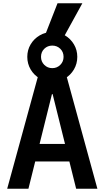

<svg xmlns="http://www.w3.org/2000/svg" viewBox="-20 -1155 640 1175"><path d="M24 0 224 -730H376L576 0H446L302 -579H298L154 0ZM141 -167V-274H459V-167ZM300 -655Q258 -655 223 -675Q188 -695 167.5 -730Q147 -765 147 -807Q147 -849 167.5 -883.5Q188 -918 223 -938.5Q258 -959 300 -959Q343 -959 377.5 -938.5Q412 -918 432.5 -883.5Q453 -849 453 -807Q453 -765 432.5 -730Q412 -695 377.5 -675Q343 -655 300 -655ZM300 -738Q329 -738 349 -758Q369 -778 369 -807Q369 -837 349 -856.5Q329 -876 300 -876Q271 -876 251 -856.5Q231 -837 231 -807Q231 -778 251 -758Q271 -738 300 -738ZM363 -915H246L332 -1135H484Z"/></svg>

Font: M PLUS Code Latin Expanded SemiBold
Style: Regular
Weight: 600
Width: 7
Designer: Coji Morishita
Foundry: UNDERFOREST DESIGN
Version: Version 1.002; ttfautohint (v1.8.3)